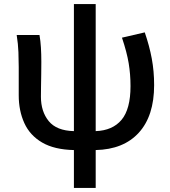

<svg xmlns="http://www.w3.org/2000/svg" viewBox="-20 -723 837 943"><path d="M343 200V14Q247 12 187 -23Q127 -58 99.5 -118.5Q72 -179 72 -255V-394Q72 -426 70.5 -466.5Q69 -507 62 -551H174Q179 -522 181 -489.5Q183 -457 183 -419Q183 -392 182.5 -359Q182 -326 181.5 -296.5Q181 -267 181 -248Q181 -175 219.5 -128Q258 -81 343 -79V-703H450V-79Q533 -82 577 -134.5Q621 -187 621 -300Q621 -358 612 -412.5Q603 -467 579 -538L691 -564Q714 -497 725.5 -435Q737 -373 737 -305Q737 -154 662 -71.5Q587 11 450 14V200Z"/></svg>

Font: Source Han Sans SC Medium
Style: Regular
Weight: 500
Designer: Ryoko NISHIZUKA 西塚涼子 (kana, bopomofo & ideographs); Paul D. Hunt (Latin, Greek & Cyrillic); Sandoll Communications 산돌커뮤니
Foundry: Adobe
Version: Version 2.004;hotconv 1.0.118;makeotfexe 2.5.65603